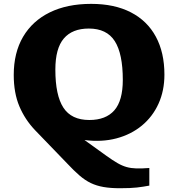

<svg xmlns="http://www.w3.org/2000/svg" viewBox="-20 -740 920 992"><path d="M327 104.5 161.5 -67Q109 -122 80 -190.8Q51 -259.5 51 -353Q51 -467.5 99.2 -549.8Q147.5 -632 237.2 -676Q327 -720 451 -720Q571.5 -720 656.2 -676.2Q741 -632.5 785.2 -550.5Q829.5 -468.5 829.5 -354.5Q829.5 -271.5 799 -204.2Q768.5 -137 712.8 -91Q657 -45 581.5 -25Q506 -5 416.5 -16.5L530.5 65.5Q562.5 88.5 586.8 102.5Q611 116.5 634 123Q657 129.5 684.5 130.2Q712 131 751.5 128V219Q720 225 687.5 228.8Q655 232.5 600 232.5Q551 232.5 515 226.2Q479 220 449.2 205.8Q419.5 191.5 390.5 166.5Q361.5 141.5 327 104.5ZM441.5 -120Q527 -120 570.8 -170Q614.5 -220 614.5 -327Q614.5 -462.5 573 -527.5Q531.5 -592.5 439 -592.5Q353.5 -592.5 309.8 -541.2Q266 -490 266 -380.5Q266 -247.5 307.5 -183.8Q349 -120 441.5 -120Z"/></svg>

Font: Newsreader Caption
Style: Bold
Weight: 700
Designer: Hugues Gentile
Foundry: Production Type
Version: Version 1.001